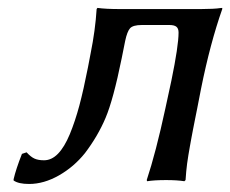

<svg xmlns="http://www.w3.org/2000/svg" viewBox="-20 -453 579 483"><path d="M397.9 0Q368.2 0 350.1 2.9L349.1 0Q372.1 -69.3 396 -180.2L411.1 -250Q429.2 -337.9 429.2 -371.1Q429.2 -381.3 423.8 -385.7Q418.5 -390.1 405.8 -390.1H336.9Q314.5 -390.1 307.1 -381.8Q299.8 -373.5 294.9 -350.1L286.1 -306.2Q265.1 -202.6 245.6 -156.5Q226.1 -110.4 193.8 -67.9Q166 -33.2 128.2 -11.7Q90.3 9.8 53.2 9.8Q26.4 9.8 14.2 1V-2Q20 -27.3 35.2 -65.9L46.9 -69.8Q57.6 -58.1 66.9 -54Q76.2 -49.8 90.8 -49.8Q109.9 -49.8 126 -66.4Q142.1 -83 155.5 -115.2Q168.9 -147.5 179.7 -187.7Q190.4 -228 201.2 -283.2L208 -318.8Q219.7 -376.5 223.1 -430.2L225.1 -433.1Q246.6 -430.2 280.8 -430.2H485.8Q501 -430.2 514.4 -430.9Q527.8 -431.6 533.2 -432.6L539.1 -433.1V-430.2Q508.8 -344.2 485.8 -230L476.1 -180.2Q474.6 -172.9 470.7 -153.3Q466.8 -133.8 465.6 -127.4Q464.4 -121.1 461.4 -105.2Q458.5 -89.4 457.3 -82.5Q456.1 -75.7 453.9 -62.7Q451.7 -49.8 450.7 -41.3Q449.7 -32.7 448.5 -21.7Q447.3 -10.7 446.8 0L443.8 2.9Q425.8 0 397.9 0Z"/></svg>

Font: Linear Smooth
Style: Italic
Weight: 400
Designer: Philipp H. Poll, Flanker
Foundry: Philipp H. Poll, reworked by Flanker
Version: Version 1.061 | FøM Fix